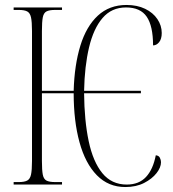

<svg xmlns="http://www.w3.org/2000/svg" viewBox="-20 -744 697 774"><path d="M485 10Q417 10 370.5 -37.5Q324 -85 300.5 -170.5Q277 -256 277 -368H149V-95Q149 -58 152.5 -40Q156 -22 167.5 -16Q179 -10 203 -10H230V0H35V-10H55Q78 -10 89.5 -16Q101 -22 105 -40Q109 -58 109 -95V-619Q109 -656 105 -674Q101 -692 89.5 -698Q78 -704 55 -704H35V-714H230V-704H203Q179 -704 167.5 -698Q156 -692 152.5 -674Q149 -656 149 -619V-378H277Q280 -482 304 -560Q328 -638 374.5 -681Q421 -724 490 -724Q533 -724 565 -708.5Q597 -693 614.5 -667Q632 -641 632 -611Q632 -587 621.5 -574Q611 -561 597 -561Q597 -639 571.5 -676.5Q546 -714 488 -714Q430 -714 393.5 -671.5Q357 -629 339 -553Q321 -477 319 -378H548V-368H319Q320 -258 337.5 -175Q355 -92 392.5 -46Q430 0 491 0Q540 0 568.5 -30.5Q597 -61 608 -118Q620 -117 624.5 -108Q629 -99 629 -90Q629 -69 611 -46Q593 -23 561 -6.5Q529 10 485 10Z"/></svg>

Font: Noto Serif Display ExtraCondensed ExtraLight
Style: Regular
Weight: 200
Width: 2
Designer: Monotype Design Team
Foundry: Monotype Imaging Inc.
Version: Version 2.009